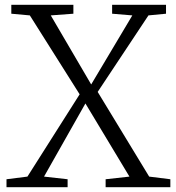

<svg xmlns="http://www.w3.org/2000/svg" viewBox="-20 -778 733 798"><path d="M94 -44 311 -386 104 -714 27 -721V-758H285V-721L191 -714L359 -427L530 -714L446 -721V-758H670V-721L597 -714L386 -396L600 -44L688 -33V0H419V-33L518 -44L335 -348L163 -44L261 -33V0H7V-33Z"/></svg>

Font: Martel UltraLight
Style: Regular
Weight: 250
Designer: Dan Reynolds
Foundry: Dan Reynolds
Version: Version 1.001; ttfautohint (v1.1) -l 5 -r 5 -G 72 -x 0 -D la